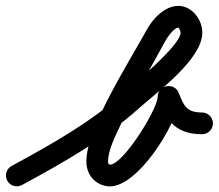

<svg xmlns="http://www.w3.org/2000/svg" viewBox="-57 -597 755 663"><path d="M-31.9 26.9C-22 45.1 0.7 51.8 18.9 41.9C162.9 -36.4 300.8 -113.6 424 -224.1C484.8 -278.6 641.6 -392 641.6 -484.4C641.6 -529.2 606 -576.7 558.9 -576.7C511.5 -576.7 469.5 -531.6 448.9 -492.5C448.9 -492.5 448.9 -492.7 449 -492.8C449.1 -492.9 449.1 -493 449.1 -493C386.8 -379.3 241.2 -153.2 241.2 -39.9C241.2 4.6 268.9 39.9 313.8 46.1C316.5 46.5 319.3 46.7 322.1 46.7C419.5 46.7 548.9 -162 561.1 -246.6C561.1 -246.7 561.2 -247.1 561.2 -247.6C561.3 -248.1 561.3 -248.6 561.3 -248.6C561.7 -252.3 562 -255.9 562.3 -259.6C564.1 -278.6 542.4 -284.7 522.2 -281.6C501.9 -278.6 483.1 -266.4 490.3 -248.8C520.3 -175.8 553 -133.9 640.6 -133.5C661.3 -133.4 678.2 -150.1 678.3 -170.8C678.4 -191.5 661.7 -208.4 640.9 -208.5C585 -208.7 577.7 -233.4 559.7 -277.2C552.4 -294.9 535.3 -301.6 519.5 -299.3C503.8 -296.9 489.4 -285.4 487.7 -266.4C487.3 -262.7 487 -259.1 486.7 -255.4C486.7 -255.4 486.7 -255.9 486.8 -256.4C486.8 -256.9 486.9 -257.4 486.9 -257.4C480 -209.4 367.5 -28.3 322.1 -28.3C321.4 -28.3 324.9 -28 324.2 -28.1C316.7 -29.2 316.2 -32.4 316.2 -39.9C316.2 -79.6 342.7 -130.1 359.1 -165.2C405.8 -265.1 461.9 -360.3 514.9 -457C514.9 -457 514.9 -457.1 515 -457.2C515.1 -457.3 515.1 -457.5 515.1 -457.5C521.1 -468.8 544.5 -501.7 558.9 -501.7C560.4 -501.7 566.6 -490 566.6 -484.4C566.6 -440.1 404.6 -307.4 374 -279.9C255.2 -173.5 121.8 -99.5 -16.9 -23.9C-35.1 -14 -41.8 8.7 -31.9 26.9Z"/></svg>

Font: FRB American Cursive Extrabold
Style: Bold Italic
Weight: 800
Italic angle: -25°
Version: Version 2.0;Modular Font Editor K font №1